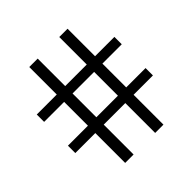

<svg xmlns="http://www.w3.org/2000/svg" viewBox="-191 -881 1032 1032"><g transform="rotate(-45 325.5 -364.5)"><path d="M182 0V-227H30V-283H182V-464H30V-520H182V-729H246V-520H410V-729H473V-520H620V-464H473V-283H620V-227H473V0H410V-227H246V0ZM246 -283H410V-464H246Z"/></g></svg>

Font: Mona Sans ExtraLight
Style: Regular
Weight: 400
Version: Version 2.000